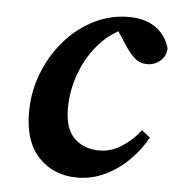

<svg xmlns="http://www.w3.org/2000/svg" viewBox="-41 -494 504 545"><g transform="rotate(5 211.0 -221.5)"><path d="M198 12Q131 12 88.5 -32.5Q46 -77 46 -160Q46 -219 66.5 -272Q87 -325 123 -366.5Q159 -408 206 -431.5Q253 -455 305 -455Q352 -455 382 -433.5Q412 -412 422 -376Q421 -353 405 -339.5Q389 -326 368 -326Q347 -326 332.5 -339Q318 -352 307 -369L266 -431L310 -425Q263 -410 228 -372Q193 -334 174 -284Q155 -234 155 -181Q155 -124 182.5 -97Q210 -70 254 -70Q287 -70 317 -89Q347 -108 370 -138L394 -119Q375 -84 345 -54Q315 -24 277.5 -6Q240 12 198 12Z"/></g></svg>

Font: Lisu Bosa Black
Style: Italic
Weight: 900
Italic angle: -19°
Designer: David Morse, Annie Olsen, Victor Gaultney, Frank Grießhammer (Latin)
Foundry: SIL International
Version: Version 2.000